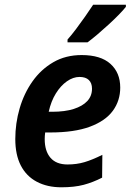

<svg xmlns="http://www.w3.org/2000/svg" viewBox="-20 -786 555 816"><path d="M241 10Q181 10 136.5 -13.5Q92 -37 68.5 -82.5Q45 -128 45 -195Q45 -262 63.5 -325.5Q82 -389 118 -440Q154 -491 206.5 -521.5Q259 -552 327 -552Q408 -552 449.5 -514.5Q491 -477 491 -414Q491 -358 459.5 -315Q428 -272 362 -247.5Q296 -223 193 -223H172Q171 -215 170.5 -208.5Q170 -202 170 -195Q170 -144 194.5 -115.5Q219 -87 267 -87Q306 -87 339.5 -97Q373 -107 415 -128L414 -31Q375 -11 335.5 -0.5Q296 10 241 10ZM202 -311Q256 -311 293.5 -323Q331 -335 351 -356.5Q371 -378 371 -409Q371 -433 357.5 -446Q344 -459 318 -459Q291 -459 264.5 -440.5Q238 -422 217.5 -389Q197 -356 187 -311ZM267 -618Q284 -637 303.5 -663Q323 -689 342 -716Q361 -743 376 -766H515V-757Q505 -744 485.5 -724Q466 -704 442 -682Q418 -660 394.5 -640Q371 -620 352 -606H267Z"/></svg>

Font: Noto Sans Display SemiBold
Style: Italic
Weight: 600
Italic angle: -12°
Designer: Monotype Design Team
Foundry: Monotype Imaging Inc.
Version: Version 2.003